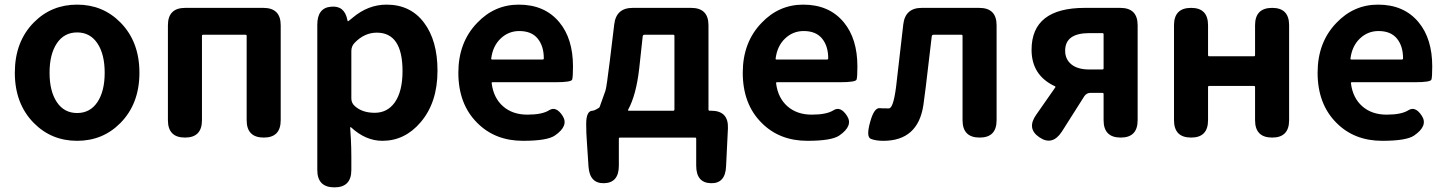

<svg xmlns="http://www.w3.org/2000/svg" viewBox="-20 -594 6246 829"><path d="M126 -63Q44 -146 44 -280Q44 -414 126 -497Q202 -574 313 -574Q424 -574 500 -497Q582 -414 582 -280Q582 -146 500 -63Q424 14 313 14Q202 14 126 -63ZM225.5 -153Q257 -106 313 -106Q369 -106 400.5 -153Q432 -200 432 -280Q432 -360 400.5 -407Q369 -454 313 -454Q257 -454 225.5 -407Q194 -360 194 -280Q194 -200 225.5 -153Z M779 0Q705 0 705 -75V-485Q705 -560 780 -560H1117Q1192 -560 1192 -485V-75Q1192 0 1119 0Q1045 0 1045 -75V-439Q1045 -444 1040 -444H857Q852 -444 852 -439V-75Q852 0 779 0Z M1424 215Q1350 215 1350 140V-487Q1350 -560 1409 -565Q1468 -571 1480 -507Q1481 -502 1482.5 -502Q1484 -502 1502 -517Q1569 -574 1649 -574Q1752 -574 1810.5 -496.5Q1869 -419 1869 -289Q1869 -151 1796 -66Q1728 14 1631 14Q1559 14 1496 -44Q1492 -47 1492 -42L1495 6Q1497 45 1497 84V140Q1497 215 1424 215ZM1684 -151Q1718 -199 1718 -287Q1718 -453 1607 -453Q1554 -453 1512 -410Q1497 -395 1497 -374V-169Q1497 -149 1512 -136Q1544 -107 1598 -107Q1652 -107 1684 -151Z M2238 14Q2117 14 2040 -64Q1959 -145 1959 -280Q1959 -411 2040 -495Q2115 -574 2220 -574Q2332 -574 2395 -498Q2454 -427 2454 -307Q2454 -262 2450.5 -250.5Q2447 -239 2379 -239H2107Q2102 -239 2103 -234Q2111 -171 2152 -135Q2193 -99 2257 -99Q2321 -99 2351 -118Q2381 -137 2409 -94Q2437 -51 2376 -9Q2343 14 2238 14ZM2101 -342Q2100 -337 2105 -337H2323Q2328 -337 2328 -342Q2328 -395 2301.5 -427.5Q2275 -460 2222 -460Q2176 -460 2142 -428Q2108 -396 2101 -342Z M2589 197Q2526 199 2521 125L2514 19Q2511 -20 2511 -59Q2511 -116 2539 -116Q2544 -116 2556 -122.5Q2568 -129 2569 -132Q2582 -167 2594 -202Q2599 -216 2613 -331L2632 -488Q2640 -560 2712 -560H2964Q3039 -560 3039 -485V-121Q3039 -116 3044 -116H3050Q3126 -116 3123 -40L3115 124Q3112 199 3049 197Q2986 195 2986 121V5Q2986 0 2981 0H2657Q2652 0 2652 5V121Q2652 195 2589 197ZM2692 -120Q2690 -116 2695 -116H2887Q2892 -116 2892 -121V-439Q2892 -444 2887 -444H2763Q2756 -444 2755 -437L2740 -299Q2727 -184 2692 -120Z M3466 14Q3345 14 3268 -64Q3187 -145 3187 -280Q3187 -411 3268 -495Q3343 -574 3448 -574Q3560 -574 3623 -498Q3682 -427 3682 -307Q3682 -262 3678.5 -250.5Q3675 -239 3607 -239H3335Q3330 -239 3331 -234Q3339 -171 3380 -135Q3421 -99 3485 -99Q3549 -99 3579 -118Q3609 -137 3637 -94Q3665 -51 3604 -9Q3571 14 3466 14ZM3329 -342Q3328 -337 3333 -337H3551Q3556 -337 3556 -342Q3556 -395 3529.5 -427.5Q3503 -460 3450 -460Q3404 -460 3370 -428Q3336 -396 3329 -342Z M3794 14Q3761 14 3740 5.5Q3719 -3 3737 -67Q3754 -130 3779 -127Q3784 -126 3818 -126Q3837 -126 3849 -219L3880 -488Q3888 -560 3960 -560H4208Q4283 -560 4283 -485V-75Q4283 0 4210 0Q4136 0 4136 -75V-439Q4136 -444 4131 -444H4011Q4004 -444 4003 -437L3977 -217Q3972 -179 3967 -141Q3944 14 3794 14Z M4468 -1Q4411 -39 4455 -100L4536 -216Q4539 -220 4534 -222Q4434 -269 4434 -379Q4434 -560 4664 -560H4817Q4892 -560 4892 -485V-75Q4892 0 4819 0Q4745 0 4745 -75V-188Q4745 -193 4740 -193H4688Q4672 -193 4662 -179L4565 -26Q4524 37 4468 -1ZM4683 -294H4740Q4745 -294 4745 -299V-446Q4745 -451 4740 -451H4683Q4579 -451 4579 -375Q4579 -338 4606 -316Q4633 -294 4683 -294Z M5123 0Q5049 0 5049 -75V-485Q5049 -560 5123 -560Q5196 -560 5196 -485V-356Q5196 -351 5201 -351H5394Q5399 -351 5399 -356V-485Q5399 -560 5473 -560Q5546 -560 5546 -485V-75Q5546 0 5473 0Q5399 0 5399 -75V-218Q5399 -223 5394 -223H5201Q5196 -223 5196 -218V-75Q5196 0 5123 0Z M5948 14Q5827 14 5750 -64Q5669 -145 5669 -280Q5669 -411 5750 -495Q5825 -574 5930 -574Q6042 -574 6105 -498Q6164 -427 6164 -307Q6164 -262 6160.5 -250.5Q6157 -239 6089 -239H5817Q5812 -239 5813 -234Q5821 -171 5862 -135Q5903 -99 5967 -99Q6031 -99 6061 -118Q6091 -137 6119 -94Q6147 -51 6086 -9Q6053 14 5948 14ZM5811 -342Q5810 -337 5815 -337H6033Q6038 -337 6038 -342Q6038 -395 6011.5 -427.5Q5985 -460 5932 -460Q5886 -460 5852 -428Q5818 -396 5811 -342Z"/></svg>

Font: Resource Han Rounded JP
Style: Bold
Weight: 700
Designer: Cyano Hao (round all glyphs); Ryoko NISHIZUKA 西塚涼子 (kana, bopomofo & ideographs); Paul D. Hunt (Latin, Greek & Cyrillic)
Foundry: Cyano Hao
Version: 0.990